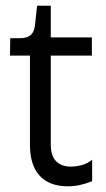

<svg xmlns="http://www.w3.org/2000/svg" viewBox="-20 -644 372 673"><path d="M218 9Q153 9 119 -28Q85 -65 85 -136V-449H15L16 -510H52Q78 -511 89.5 -523Q101 -535 103 -559L110 -624H158V-513H302V-449H158V-138Q158 -98 176.5 -79Q195 -60 228 -60Q247 -60 267 -65.5Q287 -71 303 -84V-9Q281 0 260.5 4.5Q240 9 218 9Z"/></svg>

Font: Bricolage Grotesque 72pt Light
Style: Regular
Weight: 300
Designer: Mathieu Triay
Foundry: Atelier Triay
Version: Version 1.001;gftools[0.9.33.dev8+g029e19f]